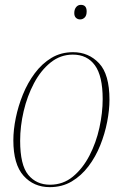

<svg xmlns="http://www.w3.org/2000/svg" viewBox="-20 -761 507 791"><path d="M185 10Q119 10 77 -37Q35 -84 35 -183Q35 -226 45 -275Q55 -324 74.5 -372Q94 -420 123.5 -459.5Q153 -499 192 -522.5Q231 -546 281 -546Q345 -546 388 -500.5Q431 -455 431 -350Q431 -308 421.5 -259Q412 -210 393 -162.5Q374 -115 344.5 -76Q315 -37 275.5 -13.5Q236 10 185 10ZM186 0Q240 0 280.5 -33.5Q321 -67 348.5 -120Q376 -173 389.5 -234.5Q403 -296 403 -353Q403 -448 371 -492Q339 -536 280 -536Q229 -536 188.5 -503.5Q148 -471 120 -418Q92 -365 77.5 -303Q63 -241 63 -181Q63 -81 96.5 -40.5Q130 0 186 0ZM310 -681Q300 -681 293 -687.5Q286 -694 286 -707Q286 -722 293.5 -731.5Q301 -741 313 -741Q337 -741 337 -714Q337 -697 329 -689Q321 -681 310 -681Z"/></svg>

Font: Noto Serif Display SemiCondensed Thin
Style: Italic
Weight: 100
Width: 4
Italic angle: -12°
Designer: Monotype Design Team
Foundry: Monotype Imaging Inc.
Version: Version 2.009